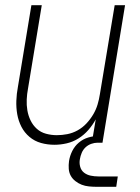

<svg xmlns="http://www.w3.org/2000/svg" viewBox="-20 -550 540 740"><path d="M190 8Q163 8 138 1Q113 -6 93.5 -22.5Q74 -39 62.5 -61.5Q51 -84 46.5 -109.5Q42 -135 43 -162Q44 -189 49 -215L101 -530H141L88 -209Q84 -188 83 -166.5Q82 -145 85.5 -124.5Q89 -104 98 -85.5Q107 -67 122 -53.5Q137 -40 157.5 -34.5Q178 -29 199 -29Q219 -29 239.5 -33Q260 -37 279 -47.5Q298 -58 313 -74Q328 -90 339 -108.5Q350 -127 356 -147Q362 -167 365 -187L422 -530H462L375 0H334L349 -90Q337 -68 320.5 -49Q304 -30 282.5 -16.5Q261 -3 237 2.5Q213 8 190 8ZM353 170Q338 170 323 168.5Q308 167 295 162Q282 157 270.5 148Q259 139 252.5 127Q246 115 245 100.5Q244 86 246 71Q249 51 258.5 32Q268 13 284 -0.5Q300 -14 320 -20Q340 -26 360 -26L356 0Q344 0 331.5 4.5Q319 9 309.5 18Q300 27 295 39Q290 51 288 63Q285 78 289 92.5Q293 107 304 115.5Q315 124 329.5 127Q344 130 359 130H434L428 170Z"/></svg>

Font: Iosevka Curly XLtObl
Style: Regular
Weight: 200
Italic angle: -9°
Monospace: yes
Designer: Belleve Invis
Foundry: Belleve Invis
Version: Version 11.1.0; ttfautohint (v1.8.3)